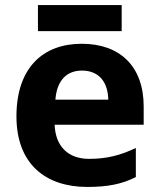

<svg xmlns="http://www.w3.org/2000/svg" viewBox="-20 -729 631 759"><path d="M461 -709H130V-606H461ZM303 -556C149 -556 45 -460 45 -269C45 -80 161 10 325 10C409 10 463 -2 517 -29V-144C456 -115 402 -101 332 -101C248 -101 199 -152 196 -236H548V-308C548 -467 454 -556 303 -556ZM304 -450C374 -450 407 -401 408 -335H199C205 -414 246 -450 304 -450Z"/></svg>

Font: Noto Sans Bassa Vah
Style: Bold
Weight: 700
Designer: Monotype Design Team
Foundry: Monotype Imaging Inc.
Version: Version 2.002